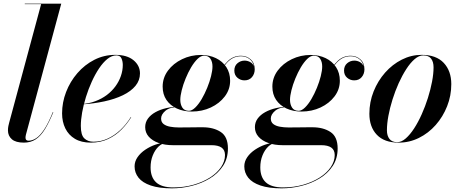

<svg xmlns="http://www.w3.org/2000/svg" viewBox="-20 -770 2520 1050"><path d="M110.5 10Q66 10 44.8 -8.5Q23.5 -27 23.5 -57Q23.5 -70 25.8 -80.8Q28 -91.5 30 -98.5L205 -747.5H115.5V-750H315L121.5 -32.5Q120.5 -28.5 120 -24.2Q119.5 -20 119.5 -17Q119.5 -0.5 136 -0.5Q157 -0.5 178.2 -14.5Q199.5 -28.5 222 -62.5Q244.5 -96.5 269 -157L271.5 -156.5Q248.5 -100.5 225.8 -63.5Q203 -26.5 175.5 -8.2Q148 10 110.5 10Z M476.5 10Q424.5 10 389.8 -10.8Q355 -31.5 337.2 -67.8Q319.5 -104 319.5 -150Q319.5 -210 341.5 -267Q363.5 -324 403.2 -370Q443 -416 496 -443Q549 -470 610.5 -470Q674.5 -470 710 -440.8Q745.5 -411.5 745.5 -368.5Q745.5 -330.5 720.8 -300.5Q696 -270.5 652 -249.2Q608 -228 550.2 -215.5Q492.5 -203 426.5 -199V-201Q466.5 -203.5 501.2 -216.5Q536 -229.5 563.8 -250.2Q591.5 -271 611 -297.5Q630.5 -324 641 -354.2Q651.5 -384.5 651.5 -415Q651.5 -434.5 644.2 -450.8Q637 -467 616.5 -467Q591.5 -467 567.5 -447.8Q543.5 -428.5 521.8 -396Q500 -363.5 481.8 -323.2Q463.5 -283 450 -239.5Q436.5 -196 429.2 -155.2Q422 -114.5 422 -81.5Q422 -31.5 441.2 -13.2Q460.5 5 491 5Q531.5 5 568.8 -12Q606 -29 638.2 -59.2Q670.5 -89.5 695.5 -130L697.5 -129Q675.5 -93 644.2 -61.2Q613 -29.5 571.2 -9.8Q529.5 10 476.5 10Z M920 260Q850 260 804.5 244.5Q759 229 737.5 201.8Q716 174.5 716 140Q716 113 732.2 89.5Q748.5 66 774.8 48.5Q801 31 830.2 21Q859.5 11 886 11H890Q866.5 13 847 31.5Q827.5 50 815.5 79.8Q803.5 109.5 803.5 145.5Q803.5 199 833.5 227Q863.5 255 927.5 255Q987 255 1038.5 240.2Q1090 225.5 1128.8 200.5Q1167.5 175.5 1189 143.8Q1210.5 112 1210.5 78Q1210.5 50.5 1191.8 37.2Q1173 24 1137 24Q1127.5 24 1105.5 24Q1083.5 24 1056 24Q1028.5 24 1001.2 24Q974 24 953.5 24Q933 24 926.5 24Q881.5 24 847.2 11.8Q813 -0.5 793.5 -22.5Q774 -44.5 774 -74.5Q774 -101 789 -121.5Q804 -142 830 -156.5Q856 -171 889.8 -178.8Q923.5 -186.5 961 -186.5V-185Q909 -185 885 -164.5Q861 -144 861 -122Q861 -102 874.8 -91.5Q888.5 -81 910.8 -77Q933 -73 957 -73Q974.5 -73 999.8 -73.2Q1025 -73.5 1049.5 -73.8Q1074 -74 1088 -74Q1148 -74 1187.2 -48.2Q1226.5 -22.5 1226.5 42Q1226.5 96.5 1199.5 137.5Q1172.5 178.5 1127.5 205.8Q1082.5 233 1028.2 246.5Q974 260 920 260ZM1029 -160Q983.5 -160 947.2 -176.5Q911 -193 890.2 -223.5Q869.5 -254 869.5 -296.5Q869.5 -344.5 898.5 -383.8Q927.5 -423 975.5 -446.2Q1023.5 -469.5 1079 -469.5Q1125 -469.5 1161 -452Q1197 -434.5 1217.8 -402.8Q1238.5 -371 1238.5 -328.5Q1238.5 -281 1209.5 -242.8Q1180.5 -204.5 1133 -182.2Q1085.5 -160 1029 -160ZM1013 -164Q1029.5 -164 1047.8 -181.8Q1066 -199.5 1082.8 -228Q1099.5 -256.5 1113 -289.5Q1126.5 -322.5 1134.2 -353.5Q1142 -384.5 1142 -406.5Q1142 -431.5 1131 -448.5Q1120 -465.5 1095.5 -465.5Q1078.5 -465.5 1060.2 -447.8Q1042 -430 1025.2 -401.8Q1008.5 -373.5 995 -340.5Q981.5 -307.5 973.8 -276.5Q966 -245.5 966 -224Q966 -199 977.2 -181.5Q988.5 -164 1013 -164ZM1298 -465Q1329 -465 1351 -445.2Q1373 -425.5 1373 -391Q1373 -366 1358 -348.2Q1343 -330.5 1317 -330.5Q1295 -330.5 1278.2 -345Q1261.5 -359.5 1261.5 -384Q1261.5 -409.5 1278.5 -424Q1295.5 -438.5 1317.5 -438.5Q1334.5 -438.5 1349.2 -430Q1364 -421.5 1369 -405.5Q1364.5 -432 1344.5 -447.2Q1324.5 -462.5 1297.5 -462.5Q1272 -462.5 1250.8 -450.8Q1229.5 -439 1211 -415Q1192.5 -391 1173.5 -353.5L1171.5 -354.5Q1198 -410 1227.5 -437.5Q1257 -465 1298 -465Z M1520 260Q1450 260 1404.5 244.5Q1359 229 1337.5 201.8Q1316 174.5 1316 140Q1316 113 1332.2 89.5Q1348.5 66 1374.8 48.5Q1401 31 1430.2 21Q1459.5 11 1486 11H1490Q1466.5 13 1447 31.5Q1427.5 50 1415.5 79.8Q1403.5 109.5 1403.5 145.5Q1403.5 199 1433.5 227Q1463.5 255 1527.5 255Q1587 255 1638.5 240.2Q1690 225.5 1728.8 200.5Q1767.5 175.5 1789 143.8Q1810.5 112 1810.5 78Q1810.5 50.5 1791.8 37.2Q1773 24 1737 24Q1727.5 24 1705.5 24Q1683.5 24 1656 24Q1628.5 24 1601.2 24Q1574 24 1553.5 24Q1533 24 1526.5 24Q1481.5 24 1447.2 11.8Q1413 -0.5 1393.5 -22.5Q1374 -44.5 1374 -74.5Q1374 -101 1389 -121.5Q1404 -142 1430 -156.5Q1456 -171 1489.8 -178.8Q1523.5 -186.5 1561 -186.5V-185Q1509 -185 1485 -164.5Q1461 -144 1461 -122Q1461 -102 1474.8 -91.5Q1488.5 -81 1510.8 -77Q1533 -73 1557 -73Q1574.5 -73 1599.8 -73.2Q1625 -73.5 1649.5 -73.8Q1674 -74 1688 -74Q1748 -74 1787.2 -48.2Q1826.5 -22.5 1826.5 42Q1826.5 96.5 1799.5 137.5Q1772.5 178.5 1727.5 205.8Q1682.5 233 1628.2 246.5Q1574 260 1520 260ZM1629 -160Q1583.5 -160 1547.2 -176.5Q1511 -193 1490.2 -223.5Q1469.5 -254 1469.5 -296.5Q1469.5 -344.5 1498.5 -383.8Q1527.5 -423 1575.5 -446.2Q1623.5 -469.5 1679 -469.5Q1725 -469.5 1761 -452Q1797 -434.5 1817.8 -402.8Q1838.5 -371 1838.5 -328.5Q1838.5 -281 1809.5 -242.8Q1780.5 -204.5 1733 -182.2Q1685.5 -160 1629 -160ZM1613 -164Q1629.5 -164 1647.8 -181.8Q1666 -199.5 1682.8 -228Q1699.5 -256.5 1713 -289.5Q1726.5 -322.5 1734.2 -353.5Q1742 -384.5 1742 -406.5Q1742 -431.5 1731 -448.5Q1720 -465.5 1695.5 -465.5Q1678.5 -465.5 1660.2 -447.8Q1642 -430 1625.2 -401.8Q1608.5 -373.5 1595 -340.5Q1581.5 -307.5 1573.8 -276.5Q1566 -245.5 1566 -224Q1566 -199 1577.2 -181.5Q1588.5 -164 1613 -164ZM1898 -465Q1929 -465 1951 -445.2Q1973 -425.5 1973 -391Q1973 -366 1958 -348.2Q1943 -330.5 1917 -330.5Q1895 -330.5 1878.2 -345Q1861.5 -359.5 1861.5 -384Q1861.5 -409.5 1878.5 -424Q1895.5 -438.5 1917.5 -438.5Q1934.5 -438.5 1949.2 -430Q1964 -421.5 1969 -405.5Q1964.5 -432 1944.5 -447.2Q1924.5 -462.5 1897.5 -462.5Q1872 -462.5 1850.8 -450.8Q1829.5 -439 1811 -415Q1792.5 -391 1773.5 -353.5L1771.5 -354.5Q1798 -410 1827.5 -437.5Q1857 -465 1898 -465Z M2160.5 10Q2081.5 10 2040.8 -33Q2000 -76 2000 -148Q2000 -212 2023.2 -270Q2046.5 -328 2086.2 -373Q2126 -418 2177.5 -444Q2229 -470 2286 -470Q2365.5 -470 2406.8 -426Q2448 -382 2448 -310Q2448 -246.5 2425.2 -189Q2402.5 -131.5 2362.8 -86.5Q2323 -41.5 2271 -15.8Q2219 10 2160.5 10ZM2152.5 7.5Q2175.5 7.5 2199 -13Q2222.5 -33.5 2244.8 -67.8Q2267 -102 2286.2 -145Q2305.5 -188 2320 -234Q2334.5 -280 2342.8 -323.5Q2351 -367 2351 -402Q2351 -432 2337.5 -449.5Q2324 -467 2294.5 -467Q2271.5 -467 2247.8 -446.8Q2224 -426.5 2201.8 -392Q2179.5 -357.5 2160.2 -314.8Q2141 -272 2126.5 -225.8Q2112 -179.5 2104 -136.2Q2096 -93 2096 -57.5Q2096 -28 2109.8 -10.2Q2123.5 7.5 2152.5 7.5Z"/></svg>

Font: Bodoni Moda 72pt SemiBold
Style: Italic
Weight: 600
Italic angle: -13°
Designer: Owen Earl
Foundry: indestructible type
Version: Version 2.004